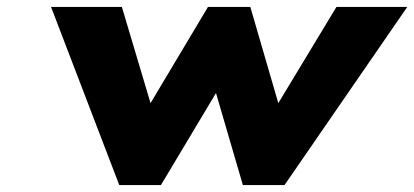

<svg xmlns="http://www.w3.org/2000/svg" viewBox="-20 -533 1193 553"><path d="M443.5 0 602.1 -265 679.5 0H799.5L1153 -513H949L781.6 -236L701 -513H579L413.6 -236L331 -513H127L323.5 0Z"/></svg>

Font: Sztylet
Style: BdObl
Weight: 700
Foundry: Cannot Into Space Fonts, PlusOne Fonts
Version: Version 0.12